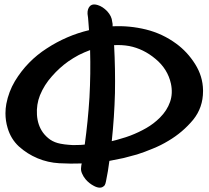

<svg xmlns="http://www.w3.org/2000/svg" viewBox="-20 -823 952 875"><path d="M709 -287.1Q680.7 -258.8 646.5 -239.3Q612.3 -219.7 574.2 -205.1Q553.7 -197.3 532.2 -191.4Q510.7 -184.6 489.3 -179.7Q501 -289.1 503.9 -398.4Q505.9 -507.8 500 -617.2Q517.6 -618.2 535.2 -617.2Q551.8 -616.2 568.4 -613.3Q633.8 -600.6 688.5 -554.7Q744.1 -508.8 758.8 -442.4Q768.6 -397.5 754.9 -358.4Q741.2 -319.3 709 -287.1ZM293 -163.1Q284.2 -164.1 274.4 -165Q265.6 -166 255.9 -168Q229.5 -172.9 209 -186.5Q189.5 -200.2 175.8 -218.8Q151.4 -252.9 148.4 -299.8Q145.5 -346.7 162.1 -388.7Q181.6 -436.5 216.8 -475.6Q251 -514.6 291 -543Q313.5 -558.6 338.9 -572.3Q364.3 -585 390.6 -594.7Q393.6 -487.3 387.7 -378.9Q380.9 -270.5 366.2 -164.1Q348.6 -162.1 330.1 -162.1Q311.5 -161.1 293 -163.1ZM905.3 -412.1Q904.3 -475.6 869.1 -531.2Q834 -586.9 783.2 -624Q720.7 -669.9 645.5 -688.5Q570.3 -707 493.2 -703.1Q493.2 -708 493.2 -713.9Q492.2 -718.8 491.2 -724.6Q489.3 -749 468.8 -771.5Q448.2 -793 425.8 -799.8Q417 -802.7 409.2 -802.7Q397.5 -802.7 389.6 -794.9Q377.9 -782.2 378.9 -759.8Q381.8 -742.2 382.8 -723.6Q384.8 -705.1 385.7 -685.5Q283.2 -661.1 193.4 -602.5Q103.5 -544.9 47.9 -453.1Q19.5 -405.3 8.8 -349.6Q4.9 -328.1 4.9 -306.6Q4.9 -272.5 14.6 -240.2Q29.3 -189.5 66.4 -155.3Q104.5 -121.1 151.4 -101.6Q198.2 -82 250 -79.1Q301.8 -76.2 352.5 -78.1Q351.6 -73.2 350.6 -69.3Q349.6 -64.5 349.6 -59.6Q347.7 -46.9 353.5 -33.2Q359.4 -18.6 370.1 -5.9Q385.7 12.7 408.2 24.4Q422.9 32.2 434.6 32.2Q440.4 32.2 445.3 30.3Q452.1 27.3 457 21.5Q460.9 14.6 462.9 3.9Q467.8 -19.5 471.7 -43Q475.6 -66.4 478.5 -89.8Q510.7 -95.7 542 -102.5Q573.2 -110.4 604.5 -119.1Q638.7 -129.9 675.8 -145.5Q712.9 -160.2 748 -181.6Q812.5 -219.7 860.4 -277.3Q905.3 -333 905.3 -407.2Q905.3 -410.2 905.3 -412.1Z"/></svg>

Font: TroubleSide
Style: Comic
Weight: 400
Designer: Koroletov
Version: 1_5